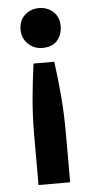

<svg xmlns="http://www.w3.org/2000/svg" viewBox="-53 -564 384 792"><g transform="rotate(-5 139.0 -168.5)"><path d="M205 -5Q205 -89 199 -160.5Q193 -232 183 -306H97Q87 -233 80.5 -161.5Q74 -90 74 -5V195H205ZM222 -450Q222 -488 198 -510Q174 -532 139 -532Q105 -532 80.5 -510Q56 -488 56 -450Q56 -414 80.5 -390.5Q105 -367 139 -367Q180 -367 201 -390.5Q222 -414 222 -450Z"/></g></svg>

Font: Repo DemiBold
Style: Regular
Weight: 600
Designer: Stefan Peev
Foundry: Context Ltd
Version: Version 1.502